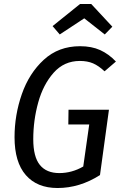

<svg xmlns="http://www.w3.org/2000/svg" viewBox="-20 -932 610 964"><path d="M562 -623 505 -574Q475 -602 447 -614Q419 -626 381 -626Q302 -626 249.5 -567Q197 -508 172 -418Q147 -328 147 -233Q147 -145 180 -104Q213 -63 278 -63Q341 -63 398 -96L428 -307H323L324 -381H527L482 -53Q380 12 269 12Q166 12 109.5 -53Q53 -118 53 -243Q53 -354 89.5 -459Q126 -564 200 -632Q274 -700 382 -700Q440 -700 483 -680.5Q526 -661 562 -623ZM244 -801 382 -912H438L544 -798L506 -759L403 -840L280 -759Z"/></svg>

Font: Fira Sans Condensed
Style: Italic
Weight: 400
Width: 3
Italic angle: -8°
Designer: bBox Type GmbH & Carrois Corporate GbR & Edenspiekermann AG
Foundry: bBox Type GmbH & Carrois Corporate GbR & Edenspiekermann AG
Version: Version 4.301